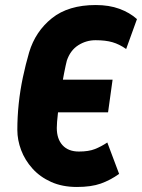

<svg xmlns="http://www.w3.org/2000/svg" viewBox="-20 -732 565 764"><path d="M286 12Q228 12 183.5 -8Q139 -28 109 -61.5Q79 -95 64 -135Q49 -175 49 -215Q49 -267 54.5 -319.5Q60 -372 71 -424Q82 -476 96 -524Q121 -607 186.5 -659.5Q252 -712 361 -712Q414 -712 455 -697Q496 -682 525 -656L482 -537Q455 -556 427.5 -564Q400 -572 360 -572Q323 -572 291.5 -552Q260 -532 246 -491Q242 -476 235 -440.5Q228 -405 221.5 -362.5Q215 -320 210.5 -281.5Q206 -243 206 -223Q206 -179 229 -154Q252 -129 294 -129Q333 -129 358 -139Q383 -149 407 -165L454 -40Q419 -15 381 -1.5Q343 12 286 12ZM122 -285 140 -415H428L410 -285Z"/></svg>

Font: Finlandica
Style: Italic
Weight: 400
Italic angle: -8°
Designer: Niklas Ekholm, Juho Hiilivirta, Jaakko Suomalainen
Foundry: Helsinki Type Studio
Version: Version 1.064